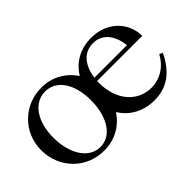

<svg xmlns="http://www.w3.org/2000/svg" viewBox="-68 -817 1131 1131"><g transform="rotate(-45 497.0 -251.5)"><path d="M304 11C394 11 466 -30 514 -101C558 -28 636 11 724 11C832 11 905 -47 956 -153L935 -162C891 -79 817 -54 765 -54C644 -54 564 -153 564 -294C564 -299 564 -304 565 -309H941C939 -426 848 -514 720 -514C625 -514 554 -470 513 -402C466 -472 393 -514 304 -514C158 -514 43 -400 43 -254C43 -106 154 11 304 11ZM146 -255C146 -387 208 -482 304 -482C401 -482 459 -387 459 -255C459 -123 401 -20 304 -20C207 -20 146 -123 146 -255ZM567 -334C577 -415 621 -484 705 -484C775 -484 827 -432 838 -334Z"/></g></svg>

Font: Ortica Linear
Style: Regular
Weight: 400
Designer: Benedetta Bovani
Foundry: Collletttivo
Version: Version 2.000;Glyphs 3.1.2 (3151)